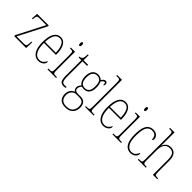

<svg xmlns="http://www.w3.org/2000/svg" viewBox="127 -1870 3221 3221"><g transform="rotate(45 1737.0 -259.5)"><path d="M56 0V-22L307 -511H142Q103 -511 92.5 -497Q82 -483 79 -442L77 -420H57L65 -536H340V-514L88 -25H262Q301 -25 310.5 -39Q320 -53 323 -95L325 -138H345L340 0Z M632 10Q554 10 508 -60.5Q462 -131 462 -262Q462 -403 504 -472.5Q546 -542 624 -542Q697 -542 736 -474.5Q775 -407 775 -291V-272H490Q490 -142 528.5 -78.5Q567 -15 633 -15Q680 -15 708.5 -41Q737 -67 751 -100Q760 -95 760 -79Q760 -63 745.5 -42Q731 -21 702.5 -5.5Q674 10 632 10ZM747 -297Q745 -395 716 -456Q687 -517 624 -517Q558 -517 526 -457.5Q494 -398 491 -297Z M945 -658Q934 -658 928.5 -666Q923 -674 923 -698Q923 -721 928.5 -729.5Q934 -738 945 -738Q955 -738 961.5 -729.5Q968 -721 968 -698Q968 -674 961.5 -666Q955 -658 945 -658ZM846 0V-20H866Q898 -20 913 -24.5Q928 -29 932 -44.5Q936 -60 936 -95V-437Q936 -473 932.5 -490Q929 -507 915.5 -511.5Q902 -516 872 -516H863V-536H964V-95Q964 -60 968 -44.5Q972 -29 986.5 -24.5Q1001 -20 1033 -20H1051V0Z M1236 10Q1182 10 1160 -23Q1138 -56 1138 -141V-511H1072V-530Q1110 -532 1126 -552Q1138 -567 1141.5 -592.5Q1145 -618 1146 -657H1166V-536H1274V-511H1166V-138Q1166 -66 1182.5 -40.5Q1199 -15 1234 -15Q1247 -15 1257.5 -16.5Q1268 -18 1282 -20V5Q1257 10 1236 10Z M1505 241Q1421 241 1381.5 198.5Q1342 156 1342 85Q1342 42 1357 12Q1372 -18 1394.5 -36Q1417 -54 1438 -62Q1423 -69 1411.5 -85Q1400 -101 1400 -131Q1400 -158 1413.5 -179.5Q1427 -201 1440 -214Q1409 -232 1391.5 -272Q1374 -312 1374 -362Q1374 -453 1410.5 -497.5Q1447 -542 1513 -542Q1542 -542 1565.5 -531Q1589 -520 1603 -505Q1616 -523 1632.5 -540Q1649 -557 1673 -557Q1694 -557 1704 -543.5Q1714 -530 1714 -512Q1714 -476 1693 -476Q1693 -504 1689 -516.5Q1685 -529 1671 -529Q1658 -529 1646 -518.5Q1634 -508 1618 -485Q1628 -466 1635.5 -437Q1643 -408 1643 -363Q1643 -285 1610.5 -240.5Q1578 -196 1513 -196Q1502 -196 1485.5 -198Q1469 -200 1461 -203Q1447 -189 1436.5 -171Q1426 -153 1426 -126Q1426 -95 1446.5 -83Q1467 -71 1501 -71H1562Q1629 -71 1659 -33.5Q1689 4 1689 66Q1689 146 1641.5 193.5Q1594 241 1505 241ZM1510 -220Q1562 -220 1588.5 -255Q1615 -290 1615 -365Q1615 -449 1587.5 -483Q1560 -517 1508 -517Q1461 -517 1431.5 -481Q1402 -445 1402 -364Q1402 -293 1430 -256.5Q1458 -220 1510 -220ZM1507 216Q1588 216 1624.5 174.5Q1661 133 1661 67Q1661 10 1637 -18Q1613 -46 1553 -46H1486Q1436 -46 1403 -9.5Q1370 27 1370 85Q1370 121 1382.5 150.5Q1395 180 1424.5 198Q1454 216 1507 216Z M1738 0V-20H1749Q1786 -20 1802 -24Q1818 -28 1822 -43.5Q1826 -59 1826 -94V-662Q1826 -699 1822 -715.5Q1818 -732 1803.5 -736Q1789 -740 1759 -740H1738V-760H1854V-94Q1854 -59 1858 -43.5Q1862 -28 1878.5 -24Q1895 -20 1931 -20H1943V0Z M2173 10Q2095 10 2049 -60.5Q2003 -131 2003 -262Q2003 -403 2045 -472.5Q2087 -542 2165 -542Q2238 -542 2277 -474.5Q2316 -407 2316 -291V-272H2031Q2031 -142 2069.5 -78.5Q2108 -15 2174 -15Q2221 -15 2249.5 -41Q2278 -67 2292 -100Q2301 -95 2301 -79Q2301 -63 2286.5 -42Q2272 -21 2243.5 -5.5Q2215 10 2173 10ZM2288 -297Q2286 -395 2257 -456Q2228 -517 2165 -517Q2099 -517 2067 -457.5Q2035 -398 2032 -297Z M2486 -658Q2475 -658 2469.5 -666Q2464 -674 2464 -698Q2464 -721 2469.5 -729.5Q2475 -738 2486 -738Q2496 -738 2502.5 -729.5Q2509 -721 2509 -698Q2509 -674 2502.5 -666Q2496 -658 2486 -658ZM2387 0V-20H2407Q2439 -20 2454 -24.5Q2469 -29 2473 -44.5Q2477 -60 2477 -95V-437Q2477 -473 2473.5 -490Q2470 -507 2456.5 -511.5Q2443 -516 2413 -516H2404V-536H2505V-95Q2505 -60 2509 -44.5Q2513 -29 2527.5 -24.5Q2542 -20 2574 -20H2592V0Z M2819 10Q2771 10 2733.5 -16.5Q2696 -43 2674 -102.5Q2652 -162 2652 -263Q2652 -370 2673 -431Q2694 -492 2731 -517Q2768 -542 2818 -542Q2878 -542 2910 -510.5Q2942 -479 2942 -436Q2942 -420 2934.5 -413Q2927 -406 2917 -406Q2917 -457 2893.5 -487Q2870 -517 2816 -517Q2775 -517 2744.5 -494.5Q2714 -472 2697 -417Q2680 -362 2680 -264Q2680 -134 2718 -74.5Q2756 -15 2819 -15Q2869 -15 2896.5 -45Q2924 -75 2937 -111Q2945 -102 2945 -84Q2945 -66 2930.5 -44Q2916 -22 2887.5 -6Q2859 10 2819 10Z M2989 0V-20H3003Q3035 -20 3050 -24.5Q3065 -29 3069 -44.5Q3073 -60 3073 -95V-663Q3073 -698 3069 -714Q3065 -730 3052.5 -735Q3040 -740 3013 -740H2994V-760H3101V-491Q3101 -471 3098 -446H3100Q3114 -483 3146 -512.5Q3178 -542 3238 -542Q3302 -542 3338.5 -498Q3375 -454 3375 -363V-94Q3375 -61 3378.5 -45Q3382 -29 3396 -24.5Q3410 -20 3441 -20H3451V0H3347V-363Q3347 -439 3321 -478Q3295 -517 3233 -517Q3171 -517 3136 -472.5Q3101 -428 3101 -333V-95Q3101 -60 3105 -44.5Q3109 -29 3123.5 -24.5Q3138 -20 3170 -20H3180V0Z"/></g></svg>

Font: Noto Serif Ethiopic Condensed Thin
Style: Regular
Weight: 100
Width: 3
Designer: Monotype Design Team
Foundry: Monotype Imaging Inc.
Version: Version 2.102; ttfautohint (v1.8.4.7-5d5b)